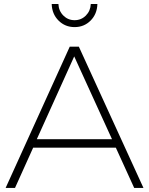

<svg xmlns="http://www.w3.org/2000/svg" viewBox="-20 -930 738 950"><path d="M235.8 -910.2H269Q270.5 -876 293.5 -853Q316.4 -830.1 349.1 -830.1Q381.8 -830.1 404.8 -853Q427.7 -876 429.2 -910.2H461.9Q460.4 -860.4 428.2 -828.1Q396 -795.9 349.1 -795.9Q302.2 -795.9 269.8 -828.1Q237.3 -860.4 235.8 -910.2ZM553.2 -199.2H144L54.2 0H7.8L325.2 -699.2H370.1L689.9 0H644ZM534.2 -241.2 347.2 -650.9 162.1 -241.2Z"/></svg>

Font: Montserrat Ultra Light
Style: Regular
Weight: 200
Designer: Julieta Ulanovsky
Foundry: Julieta Ulanovsky
Version: Version 3.001;PS 003.001;hotconv 1.0.70;makeotf.lib2.5.58329